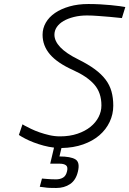

<svg xmlns="http://www.w3.org/2000/svg" viewBox="-20 -727 644 956"><path d="M587 -637Q558 -640 527 -643Q501 -645 470 -647.5Q439 -650 413 -650Q378 -650 348 -642.5Q318 -635 296.5 -622.5Q275 -610 263 -592.5Q251 -575 251 -554Q251 -523 280 -492Q309 -461 372 -430Q420 -406 452.5 -382Q485 -358 505.5 -331Q526 -304 535 -272Q544 -240 544 -201Q544 -158 526 -120Q508 -82 475 -53.5Q442 -25 394 -8Q346 9 286 10L276 52Q332 52 355.5 66.5Q379 81 368 127Q358 170 329 189.5Q300 209 260 209Q243 209 228 208.5Q213 208 202 206Q189 205 178 203L189 162Q201 163 213 164Q224 165 236 165.5Q248 166 259 166Q280 166 294.5 157Q309 148 314 125Q319 104 308.5 96Q298 88 277 88H230L249 8Q223 5 197 -2Q171 -9 147.5 -18Q124 -27 105 -37Q86 -47 74 -55L92 -108L102 -102Q115 -95 134.5 -85.5Q154 -76 177 -68Q200 -60 226 -54Q252 -48 279 -48Q327 -48 365.5 -61Q404 -74 430.5 -95.5Q457 -117 471 -144.5Q485 -172 485 -202Q485 -265 450 -305.5Q415 -346 344 -378Q266 -413 229 -456Q192 -499 192 -554Q192 -586 208 -614Q224 -642 254 -662.5Q284 -683 326 -695Q368 -707 420 -707Q449 -707 478 -705.5Q507 -704 531.5 -701.5Q556 -699 575.5 -696.5Q595 -694 604 -692Z"/></svg>

Font: Panefresco 250wt
Style: Italic
Weight: 300
Version: Version 1.000